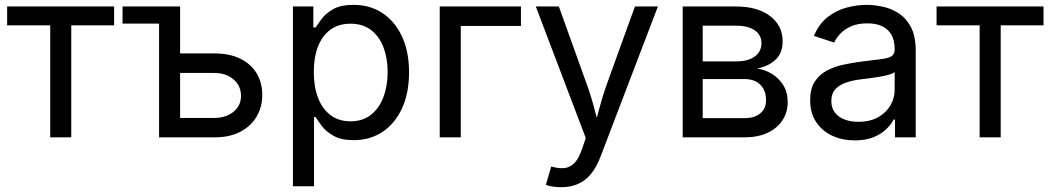

<svg xmlns="http://www.w3.org/2000/svg" viewBox="-20 -573 4383 801"><path d="M189.5 0V-467.3H9.8V-545.9H456.1V-467.3H277.3V0Z M491.2 -474.6V-545.9H682.6V-474.6ZM717.8 -350.1H874.5Q939 -350.1 983.6 -327.6Q1028.3 -305.2 1051.3 -266.1Q1074.2 -227.1 1074.2 -176.8Q1074.2 -127.4 1051 -87.4Q1027.8 -47.4 983.4 -23.7Q939 0 874.5 0H643.6V-545.9H731.4V-81.1H874.5Q922.9 -81.1 954.1 -106.7Q985.4 -132.3 985.4 -172.9Q985.4 -215.3 954.1 -241.9Q922.9 -268.6 874.5 -268.6H717.8Z M1202.1 204.1V-545.9H1287.1V-458.5H1296.9Q1306.2 -473.1 1322.8 -495.4Q1339.4 -517.6 1370.6 -535.2Q1401.9 -552.7 1455.1 -552.7Q1523.4 -552.7 1575.4 -518.6Q1627.4 -484.4 1657 -421.1Q1686.5 -357.9 1686.5 -271.5Q1686.5 -184.6 1657.2 -121.1Q1627.9 -57.6 1575.9 -22.9Q1523.9 11.7 1455.6 11.7Q1403.8 11.7 1372.1 -6.1Q1340.3 -23.9 1323.2 -46.6Q1306.2 -69.3 1296.9 -84.5H1290V204.1ZM1442.4 -66.9Q1493.7 -66.9 1528.1 -94.5Q1562.5 -122.1 1579.8 -168.7Q1597.2 -215.3 1597.2 -272.5Q1597.2 -329.1 1580.1 -374.8Q1563 -420.4 1528.6 -447.3Q1494.1 -474.1 1442.4 -474.1Q1392.1 -474.1 1357.9 -448.7Q1323.7 -423.3 1306.4 -378.2Q1289.1 -333 1289.1 -272.5Q1289.1 -211.9 1306.6 -165.5Q1324.2 -119.1 1358.6 -93Q1393.1 -66.9 1442.4 -66.9Z M2153.3 -545.9V-464.8H1902.3V0H1814.5V-545.9Z M2257.3 197.8 2279.8 121.6 2289.1 124Q2315.9 130.9 2337.9 127.7Q2359.9 124.5 2377.4 106Q2395 87.4 2408.2 48.3L2423.8 2.9L2215.3 -545.9H2311.5L2427.7 -222.2Q2446.3 -171.4 2459 -121.6Q2471.7 -71.8 2485.8 -24.9H2453.6Q2467.8 -71.8 2480.7 -121.8Q2493.7 -171.9 2511.7 -222.2L2628.9 -545.9H2724.6L2484.9 81.5Q2468.3 125 2445.1 153.1Q2421.9 181.2 2391.1 194.6Q2360.4 208 2321.8 208Q2298.3 208 2281.2 204.6Q2264.2 201.2 2257.3 197.8Z M2828.1 0V-545.9H3051.3Q3140.1 -545.9 3192.6 -506.1Q3245.1 -466.3 3245.1 -400.4Q3245.1 -352.5 3216.3 -324.7Q3187.5 -296.9 3138.7 -287.1Q3170.4 -282.7 3199.5 -265.4Q3228.5 -248 3247.3 -218.5Q3266.1 -189 3266.1 -146.5Q3266.1 -104.5 3244.4 -71.3Q3222.7 -38.1 3182.4 -19Q3142.1 0 3085.9 0ZM2911.6 -80.1H3085.9Q3127.9 -80.1 3151.9 -100.1Q3175.8 -120.1 3175.8 -154.3Q3175.8 -196.3 3151.9 -219.7Q3127.9 -243.2 3085.9 -243.2H2911.6ZM2911.6 -316.9H3051.8Q3101.1 -316.9 3128.9 -337.4Q3156.7 -357.9 3156.7 -393.1Q3156.7 -427.2 3128.7 -446.5Q3100.6 -465.8 3051.3 -465.8H2911.6Z M3545.9 12.7Q3494.1 12.7 3451.9 -6.8Q3409.7 -26.4 3384.8 -64Q3359.9 -101.6 3359.9 -155.3Q3359.9 -202.1 3378.4 -231.4Q3397 -260.7 3428 -277.6Q3459 -294.4 3496.6 -302.7Q3534.2 -311 3572.3 -315.9Q3621.1 -322.3 3651.9 -325.7Q3682.6 -329.1 3697.5 -337.4Q3712.4 -345.7 3712.4 -365.7V-368.7Q3712.4 -402.8 3699.7 -426.5Q3687 -450.2 3661.6 -462.9Q3636.2 -475.6 3598.1 -475.6Q3559.1 -475.6 3531.2 -463.4Q3503.4 -451.2 3486.1 -432.9Q3468.8 -414.6 3460 -395.5L3375.5 -423.3Q3396.5 -473.1 3432.1 -501.2Q3467.8 -529.3 3510.7 -541Q3553.7 -552.7 3595.7 -552.7Q3623 -552.7 3658 -546.1Q3692.9 -539.6 3725.3 -520Q3757.8 -500.5 3779.1 -462.2Q3800.3 -423.8 3800.3 -359.9V0H3713.9V-74.2H3708Q3698.7 -55.2 3678.2 -34.9Q3657.7 -14.6 3625 -1Q3592.3 12.7 3545.9 12.7ZM3561 -64.9Q3609.9 -64.9 3643.6 -84Q3677.2 -103 3694.8 -133.5Q3712.4 -164.1 3712.4 -197.3V-272.9Q3707 -266.6 3689 -261.5Q3670.9 -256.3 3647.7 -252.4Q3624.5 -248.5 3602.8 -245.8Q3581.1 -243.2 3568.4 -241.7Q3536.6 -237.8 3509 -228.3Q3481.4 -218.8 3464.8 -200.4Q3448.2 -182.1 3448.2 -150.9Q3448.2 -122.6 3462.9 -103.5Q3477.5 -84.5 3502.9 -74.7Q3528.3 -64.9 3561 -64.9Z M4066.9 0V-467.3H3887.2V-545.9H4333.5V-467.3H4154.8V0Z"/></svg>

Font: Inter Variable LoSnoCo
Style: Regular
Weight: 400
Designer: Rasmus Andersson
Foundry: rsms
Version: Version 4.000;git-a52131595; featfreeze: case,dlig,ss01,ss02